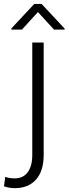

<svg xmlns="http://www.w3.org/2000/svg" viewBox="-77 -745 349 978"><path d="M145.5 -528.3V43.5Q145.5 126 106.4 169.7Q67.4 213.4 -2 213.4Q-29.8 213.4 -56.6 204.1L-50.3 155.8Q-29.3 163.6 -2 163.6Q41 163.6 64.2 132.3Q87.4 101.1 87.4 43.5V-528.3ZM252.4 -599.1V-594.2H198.2L116.2 -683.6L34.7 -594.2H-18.6V-600.6L97.7 -725.1H134.8Z"/></svg>

Font: RobotoInd Light
Style: Regular
Weight: 300
Designer: Google
Version: Version 2.001151; 2014